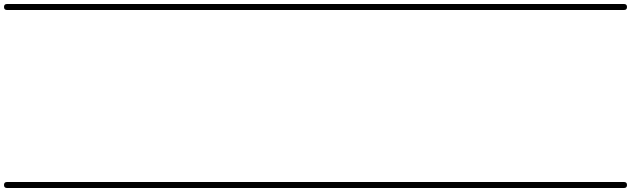

<svg xmlns="http://www.w3.org/2000/svg" viewBox="-35 -575 3155 960"><path d="M0 -555Q182 -555 363.5 -555Q545 -555 727 -555Q742 -555 742 -540Q742 -525 727 -525Q545 -525 363.5 -525Q182 -525 0 -525Q-15 -525 -15 -540Q-15 -555 0 -555ZM0 335Q182 335 363.5 335Q545 335 727 335Q742 335 742 350Q742 365 727 365Q545 365 363.5 365Q182 365 0 365Q-15 365 -15 350Q-15 335 0 335Z M727 -555Q875 -555 1023 -555Q1171 -555 1319 -555Q1334 -555 1334 -540Q1334 -525 1319 -525Q1171 -525 1023 -525Q875 -525 727 -525Q712 -525 712 -540Q712 -555 727 -555ZM727 335Q875 335 1023 335Q1171 335 1319 335Q1334 335 1334 350Q1334 365 1319 365Q1171 365 1023 365Q875 365 727 365Q712 365 712 350Q712 335 727 335Z M1319 -555Q1450 -555 1581.5 -555Q1713 -555 1845 -555Q1860 -555 1860 -540Q1860 -525 1845 -525Q1713 -525 1581.5 -525Q1450 -525 1319 -525Q1304 -525 1304 -540Q1304 -555 1319 -555ZM1319 335Q1450 335 1581.5 335Q1713 335 1845 335Q1860 335 1860 350Q1860 365 1845 365Q1713 365 1581.5 365Q1450 365 1319 365Q1304 365 1304 350Q1304 335 1319 335Z M1845 -555Q1966 -555 2087 -555Q2208 -555 2329 -555Q2344 -555 2344 -540Q2344 -525 2329 -525Q2208 -525 2087 -525Q1966 -525 1845 -525Q1830 -525 1830 -540Q1830 -555 1845 -555ZM1845 335Q1966 335 2087 335Q2208 335 2329 335Q2344 335 2344 350Q2344 365 2329 365Q2208 365 2087 365Q1966 365 1845 365Q1830 365 1830 350Q1830 335 1845 335Z M2329 -555Q2458 -555 2586.5 -555Q2715 -555 2844 -555Q2859 -555 2859 -540Q2859 -525 2844 -525Q2715 -525 2586.5 -525Q2458 -525 2329 -525Q2314 -525 2314 -540Q2314 -555 2329 -555ZM2329 335Q2458 335 2586.5 335Q2715 335 2844 335Q2859 335 2859 350Q2859 365 2844 365Q2715 365 2586.5 365Q2458 365 2329 365Q2314 365 2314 350Q2314 335 2329 335Z M2844 -555Q2904 -555 2964.5 -555Q3025 -555 3085 -555Q3100 -555 3100 -540Q3100 -525 3085 -525Q3025 -525 2964.5 -525Q2904 -525 2844 -525Q2829 -525 2829 -540Q2829 -555 2844 -555ZM2844 335Q2904 335 2964.5 335Q3025 335 3085 335Q3100 335 3100 350Q3100 365 3085 365Q3025 365 2964.5 365Q2904 365 2844 365Q2829 365 2829 350Q2829 335 2844 335Z"/></svg>

Font: FRB American Cursive Just Guidelines
Style: Italic
Weight: 400
Italic angle: -25°
Version: Version 2.0;Modular Font Editor K font №1